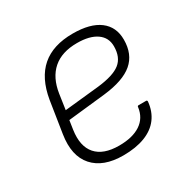

<svg xmlns="http://www.w3.org/2000/svg" viewBox="-120 -612 739 742"><g transform="rotate(-30 249.0 -241.0)"><path d="M228 12Q139 12 95.5 -37Q52 -86 66 -176L88 -317Q103 -406 154 -450Q205 -494 293 -494Q371 -494 412 -463Q453 -432 453 -375Q453 -310 411.5 -274.5Q370 -239 281 -229L115 -211L109 -171Q99 -102 131 -65.5Q163 -29 233 -29Q293 -29 328.5 -52.5Q364 -76 370 -121Q370 -127 376 -127H409Q414 -127 414 -121Q410 -79 387.5 -49Q365 -19 324.5 -3.5Q284 12 228 12ZM122 -251 276 -267Q347 -275 377 -299Q407 -323 407 -372Q407 -411 376 -432.5Q345 -454 289 -454Q221 -454 181.5 -419.5Q142 -385 132 -319Z"/></g></svg>

Font: Sofia Sans ExtraLight
Style: Italic
Weight: 250
Italic angle: -9°
Version: Version 4.100-B